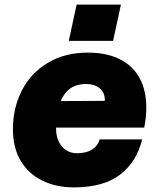

<svg xmlns="http://www.w3.org/2000/svg" viewBox="-20 -800 690 832"><path d="M36 -240Q36 -331 74 -406.5Q112 -482 186 -527Q260 -572 361 -572Q442 -572 499 -543.5Q556 -515 585 -461.5Q614 -408 614 -333Q614 -292 605 -247H223V-243Q223 -212 234 -188Q245 -164 265.5 -150Q286 -136 313 -136Q354 -136 379 -152Q404 -168 412 -196H596Q572 -98 500 -43Q428 12 300 12Q223 12 163 -17.5Q103 -47 69.5 -103.5Q36 -160 36 -240ZM434 -363Q436 -395 414 -415.5Q392 -436 352 -436Q274 -436 243 -362ZM312 -780H504L470 -623H278Z"/></svg>

Font: Azeret Mono ExtraBold
Style: Italic
Weight: 800
Italic angle: -12°
Designer: Martin Vácha
Foundry: Displaay
Version: Version 1.000; Glyphs 3.0.3, build 3074